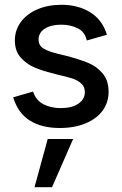

<svg xmlns="http://www.w3.org/2000/svg" viewBox="-20 -527 509 801"><path d="M35 -121 118 -145Q130 -108 161.5 -92Q193 -76 233 -76Q280 -76 307 -94.5Q334 -113 334 -143Q334 -165 318.5 -179Q303 -193 280.5 -200Q258 -207 219 -216Q210 -219 200 -221Q155 -232 122 -246.5Q89 -261 65.5 -288Q42 -315 42 -358Q42 -402 67.5 -436Q93 -470 137 -488.5Q181 -507 236 -507Q307 -507 357.5 -475Q408 -443 426 -382L342 -358Q335 -393 305 -408.5Q275 -424 235 -424Q193 -424 167 -407.5Q141 -391 141 -362Q141 -337 161.5 -324.5Q182 -312 224 -302L253 -295Q310 -280 346 -265.5Q382 -251 407.5 -221.5Q433 -192 433 -144Q433 -100 408.5 -66Q384 -32 337.5 -12.5Q291 7 229 7Q154 7 104.5 -24Q55 -55 35 -121ZM179 53H285L197 254H124Z"/></svg>

Font: AF Albert Sans Medium
Style: Regular
Weight: 500
Designer: Andreas Rasmussen
Foundry: a.Foundry
Version: Version 1.300;Glyphs 3.2 (3231)